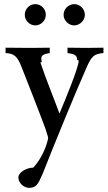

<svg xmlns="http://www.w3.org/2000/svg" viewBox="-20 -671 521 930"><path d="M151 -548C179 -548 202 -572 202 -599C202 -628 179 -651 151 -651C123 -651 100 -628 100 -599C100 -572 123 -548 151 -548ZM339 -548C367 -548 391 -572 391 -599C391 -628 367 -651 340 -651C312 -651 288 -628 288 -599C288 -572 312 -548 339 -548ZM481 -440C454 -440 426 -439 398 -439C368 -439 337 -440 307 -440V-414C339 -410 354 -404 354 -380C358 -380 361 -379 361 -376C361 -344 296 -188 268 -121C245 -185 202 -289 177 -365C176 -366 176 -367 176 -368C176 -370 181 -370 183 -370C180 -381 180 -382 180 -388C180 -405 196 -410 221 -414V-440C191 -440 160 -439 130 -439H122C84 -439 46 -440 7 -440V-414C49 -412 64 -397 83 -350C109 -284 162 -150 200 -48L208 -22C212 -12 213 -6 213 1C213 -2 200 77 141 141C109 141 69 164 69 188C69 213 91 236 118 239C156 239 163 225 189 165C238 39 352 -238 398 -341C423 -398 434 -410 481 -414Z"/></svg>

Font: Sibila
Style: Regular
Weight: 400
Designer: Stefan Peev
Foundry: Context Ltd
Version: Version 1.000